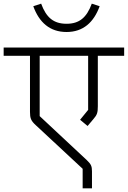

<svg xmlns="http://www.w3.org/2000/svg" viewBox="-40 -958 699 1050"><path d="M324 -783C415 -783 473 -836 505 -924L462 -938C434 -862 394 -828 324 -828C253 -828 213 -862 185 -938L142 -924C174 -836 232 -783 324 -783ZM412 72H463V-21C463 -49 458 -60 435 -82L177 -323V-653H442V-357L398 -303L439 -269L471 -307C491 -330 495 -342 495 -377V-653H639V-698H-20V-653H124V-346C124 -312 129 -298 155 -274L412 -35Z"/></svg>

Font: IBM Plex Devanagari Light
Style: Regular
Weight: 300
Designer: Mike Abbink, Paul van der Laan, Pieter van Rosmalen, Erin McLaughlin
Foundry: Bold Monday
Version: Version 1.0